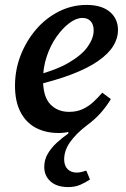

<svg xmlns="http://www.w3.org/2000/svg" viewBox="-20 -529 512 781"><path d="M258 232Q211 232 185.5 209Q160 186 160 150Q160 121 174 97Q188 73 210 52.5Q232 32 258 14V8Q252 9 242 10.5Q232 12 219 12Q165 12 125 -9.5Q85 -31 63 -74Q41 -117 41 -180Q41 -245 64 -304Q87 -363 127 -409.5Q167 -456 220 -482.5Q273 -509 332 -509Q393 -509 426.5 -481Q460 -453 460 -406Q460 -374 441 -342.5Q422 -311 380 -281.5Q338 -252 271.5 -226.5Q205 -201 109 -179L107 -218Q203 -241 258 -273Q313 -305 337 -339.5Q361 -374 361 -405Q361 -429 349 -442.5Q337 -456 315 -456Q290 -456 262 -435Q234 -414 209.5 -379Q185 -344 170 -299Q155 -254 155 -205Q155 -136 184.5 -105Q214 -74 261 -74Q292 -74 316 -85Q340 -96 359.5 -114Q379 -132 396 -152L431 -126Q413 -96 389.5 -69.5Q366 -43 332 -18Q290 14 265.5 48.5Q241 83 241 119Q241 145 255 159Q269 173 292 173Q302 173 312 170.5Q322 168 331 165L346 201Q329 213 307 222.5Q285 232 258 232Z"/></svg>

Font: Source Serif 4 SemiBold
Style: Italic
Weight: 600
Italic angle: -12°
Designer: Frank Grießhammer
Foundry: Adobe Systems Incorporated
Version: Version 4.004;hotconv 1.0.116;makeotfexe 2.5.65601